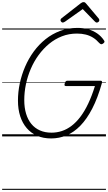

<svg xmlns="http://www.w3.org/2000/svg" viewBox="-20 -1276 1011 1796"><path d="M458 19Q385 19 327.5 -6Q270 -31 230 -77.5Q190 -124 169 -189Q148 -254 148 -335Q148 -415 165 -495.5Q182 -576 215 -652.5Q248 -729 296 -794.5Q344 -860 406 -909.5Q468 -959 543 -987Q618 -1015 705 -1015Q759 -1015 805.5 -1002Q852 -989 889.5 -963Q927 -937 953 -898Q960 -889 956.5 -881.5Q953 -874 942 -867Q932 -861 925 -862.5Q918 -864 907 -875Q882 -904 851 -923.5Q820 -943 782.5 -952.5Q745 -962 700 -962Q625 -962 559.5 -936.5Q494 -911 439.5 -866Q385 -821 341.5 -761.5Q298 -702 268 -632Q238 -562 222.5 -488Q207 -414 207 -339Q207 -269 224 -212.5Q241 -156 273.5 -116.5Q306 -77 353.5 -56Q401 -35 462 -35Q512 -35 559 -50.5Q606 -66 649.5 -99Q693 -132 732 -183.5Q771 -235 805 -306.5Q839 -378 868 -471H597Q586 -471 584 -478Q582 -485 586 -497Q590 -510 595.5 -515.5Q601 -521 611 -521H918Q930 -521 933 -516Q936 -511 933 -498Q894 -359 843 -260.5Q792 -162 731.5 -100Q671 -38 602 -9.5Q533 19 458 19ZM567 -1065Q559 -1065 552.5 -1072.5Q546 -1080 546 -1087Q546 -1093 548 -1096.5Q550 -1100 554 -1104L732 -1243Q741 -1250 747.5 -1253Q754 -1256 762 -1256Q770 -1256 775.5 -1252.5Q781 -1249 786 -1242L904 -1102Q907 -1098 908 -1094Q909 -1090 909 -1086Q909 -1077 901 -1071Q893 -1065 886 -1065Q880 -1065 875.5 -1068Q871 -1071 866 -1076L754 -1191L589 -1074Q582 -1070 577 -1067.5Q572 -1065 567 -1065ZM0 490H971V500H0ZM0 -20H971V0H0ZM0 -505H971V-500H0ZM0 -1010H971V-1000H0Z"/></svg>

Font: Playwrite TZ Guides
Style: Regular
Weight: 400
Designer: Veronika Burian, José Scaglione
Foundry: TypeTogether
Version: Version 1.003